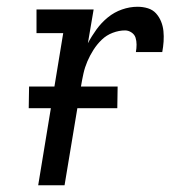

<svg xmlns="http://www.w3.org/2000/svg" viewBox="-20 -548 540 568"><path d="M93 0 167 -450H88V-520H257L240 -420Q251 -441 265.5 -461Q280 -481 299 -496.5Q318 -512 341 -520Q364 -528 387 -528Q403 -528 417.5 -523.5Q432 -519 441.5 -508.5Q451 -498 456.5 -484.5Q462 -471 463.5 -456Q465 -441 464 -425.5Q463 -410 460 -394H382Q384 -405 384 -416Q384 -427 381 -436.5Q378 -446 369 -452Q360 -458 350 -458Q332 -458 313.5 -451Q295 -444 281 -430.5Q267 -417 256.5 -400.5Q246 -384 238.5 -366.5Q231 -349 227 -331Q223 -313 220 -295L171 0ZM65 -228 66 -292H328L327 -228Z"/></svg>

Font: Iosevka Curly Slab
Style: Italic
Weight: 400
Italic angle: -9°
Monospace: yes
Designer: Belleve Invis
Foundry: Belleve Invis
Version: Version 22.1.2; ttfautohint (v1.8.4)